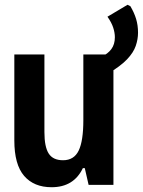

<svg xmlns="http://www.w3.org/2000/svg" viewBox="-20 -774 598 804"><path d="M196 10Q122 10 81 -37.5Q40 -85 40 -186V-546H166V-221Q166 -159 184 -131Q202 -103 244 -103Q290 -103 309.5 -143.5Q329 -184 329 -271V-546H455V0H351L335 -70H327Q289 10 196 10ZM405 -537Q431 -548 446 -568Q461 -588 461 -618Q461 -637 454 -658.5Q447 -680 430 -704L514 -754L526 -748Q542 -721 550 -694.5Q558 -668 558 -637Q558 -610 548.5 -582Q539 -554 512 -525.5Q485 -497 431 -465Z"/></svg>

Font: Noto Sans Mono ExtraCondensed
Style: Bold
Weight: 700
Width: 2
Designer: Monotype Design Team
Foundry: Monotype Imaging Inc.
Version: Version 2.014